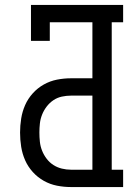

<svg xmlns="http://www.w3.org/2000/svg" viewBox="-20 -755 540 775"><path d="M266 0Q238 0 210 -5.5Q182 -11 157 -25Q132 -39 112.5 -60.5Q93 -82 81.5 -108Q70 -134 65.5 -162.5Q61 -191 61 -220Q61 -248 65.5 -276.5Q70 -305 81.5 -331Q93 -357 112.5 -378.5Q132 -400 157 -414Q182 -428 210 -433.5Q238 -439 266 -439H353V-665H181V-590H105V-735H477V-665H431V-70H477V0ZM266 -70H353V-369H266Q248 -369 229.5 -365Q211 -361 195.5 -350.5Q180 -340 168.5 -325Q157 -310 150 -292.5Q143 -275 141 -256.5Q139 -238 139 -220Q139 -201 141 -182.5Q143 -164 150 -146.5Q157 -129 168.5 -114Q180 -99 195.5 -89Q211 -79 229.5 -74.5Q248 -70 266 -70Z"/></svg>

Font: Iosevka Curly Slab
Style: Regular
Weight: 400
Monospace: yes
Designer: Belleve Invis
Foundry: Belleve Invis
Version: Version 22.1.2; ttfautohint (v1.8.4)